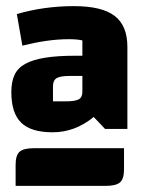

<svg xmlns="http://www.w3.org/2000/svg" viewBox="-20 -771 464 627"><path d="M152 -339Q81 -339 49 -370.5Q17 -402 17 -470Q17 -504 27.5 -526.5Q38 -549 62.5 -562.5Q87 -576 127 -582.5Q167 -589 226 -589H273V-523H208Q176 -523 164.5 -515.5Q153 -508 153 -489V-440H193Q225 -440 237 -446.5Q249 -453 249 -471V-639Q232 -643 205 -643Q169 -643 131 -637.5Q93 -632 53 -622L35 -725Q79 -738 126 -744.5Q173 -751 221 -751Q313 -751 354.5 -719Q396 -687 396 -618V-350H323L286 -389Q225 -339 152 -339ZM31 -233Q31 -264 44 -275.5Q57 -287 91 -287H385V-218Q385 -187 372 -175.5Q359 -164 325 -164H31Z"/></svg>

Font: Changa
Style: Bold
Weight: 700
Designer: Eduardo Rodriguez Tunni
Foundry: Eduardo Rodriguez Tunni
Version: Version 3.002; ttfautohint (v1.8.2)